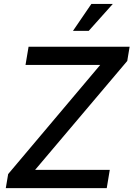

<svg xmlns="http://www.w3.org/2000/svg" viewBox="-20 -968 687 988"><path d="M9.8 0 22 -72.3 495.6 -633.8H111.3L127 -727.5H647L634.8 -654.3L160.6 -93.8H544.9L529.3 0ZM355.5 -809.1 450.2 -947.8H560.5L436.5 -809.1Z"/></svg>

Font: Inter 24pt Medium
Style: Italic
Weight: 500
Italic angle: -9.3988°
Designer: Rasmus Andersson
Foundry: rsms
Version: Version 4.001;git-66647c0bb